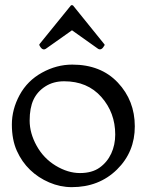

<svg xmlns="http://www.w3.org/2000/svg" viewBox="-20 -731 579 759"><path d="M260.3 -709.5Q264.2 -711.9 268.6 -709.5L390.1 -559.1Q395 -554.7 393.1 -551.8Q381.3 -529.8 367.7 -538.1L264.6 -611.3L161.1 -538.1Q147 -529.3 135.7 -552.2Q134.3 -555.2 138.2 -559.1ZM435.5 -199.2Q435.5 -285.6 380.6 -347.7Q325.7 -409.7 233.4 -409.7Q190.9 -409.7 159.2 -389.4Q127.4 -369.1 112.3 -336.7Q97.2 -304.2 97.2 -254.4Q97.2 -204.6 124.8 -154.8Q152.3 -105 200.4 -75.9Q248.5 -46.9 296.1 -46.9Q343.8 -46.9 373.8 -68.4Q403.8 -89.8 419.7 -124Q435.5 -158.2 435.5 -199.2ZM265.6 -475.6Q378.9 -475.6 445.8 -404.5Q512.7 -333.5 512.9 -231.9Q513.2 -130.4 442.4 -60.8Q371.6 8.8 263.7 8.8Q217.8 8.8 174.6 -9.8Q131.3 -28.3 98.9 -59.6Q66.4 -90.8 46.6 -134.8Q26.9 -178.7 26.9 -238.8Q26.9 -298.8 57.6 -355.5Q88.4 -412.1 146 -443.8Q203.6 -475.6 265.6 -475.6Z"/></svg>

Font: Della Respira
Style: Regular
Weight: 500
Version: Version 0.201